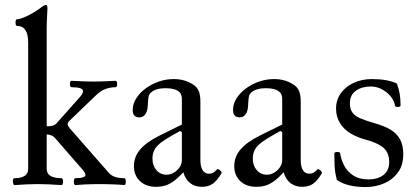

<svg xmlns="http://www.w3.org/2000/svg" viewBox="-20 -745 1694 777"><path d="M39 4Q35 4 33 -3Q31 -10 32.5 -17Q34 -24 39 -24Q94 -24 94 -62V-573Q94 -640 49 -640Q45 -640 43.5 -647Q42 -654 43.5 -660.5Q45 -667 49 -667Q58 -667 75.5 -674Q93 -681 112 -692Q131 -703 144 -713Q159 -725 166 -725Q172 -725 172 -711Q171 -685 170 -669Q169 -653 169 -636V-234Q186 -234 194 -236.5Q202 -239 208 -245L304 -353Q316 -367 316 -376Q316 -384 304.5 -388Q293 -392 270 -392Q265 -392 263.5 -398.5Q262 -405 263.5 -411.5Q265 -418 270 -418Q288 -417 301 -416.5Q314 -416 327.5 -415.5Q341 -415 358 -415Q376 -415 389.5 -415.5Q403 -416 416.5 -416.5Q430 -417 447 -418Q452 -418 453.5 -411.5Q455 -405 453.5 -398.5Q452 -392 447 -392Q425 -392 405 -384Q385 -376 368 -359L264 -259Q259 -255 256.5 -251Q254 -247 254 -242Q254 -238 256.5 -234Q259 -230 263 -225L420 -46Q429 -35 444.5 -29.5Q460 -24 482 -24Q487 -24 488.5 -17Q490 -10 488.5 -3Q487 4 482 4Q463 2 448 1.5Q433 1 418.5 0.5Q404 0 384 0Q365 0 350 0.5Q335 1 320.5 1.5Q306 2 286 4Q281 4 279.5 -3Q278 -10 279.5 -17Q281 -24 286 -24Q326 -24 326 -38Q326 -41 322.5 -47Q319 -53 311 -62L203 -186Q196 -194 186.5 -197.5Q177 -201 169 -201V-62Q169 -24 228 -24Q233 -24 234.5 -17Q236 -10 234.5 -3Q233 4 228 4Q197 2 178 1Q159 0 133 0Q108 0 89 1Q70 2 39 4Z M611 11Q571 11 546.5 -12Q522 -35 522 -73Q522 -111 548 -141Q574 -171 627 -197L716 -241V-346Q716 -367 699.5 -377.5Q683 -388 650 -388Q603 -388 585 -364Q582 -360 580.5 -349.5Q579 -339 578 -318Q577 -295 568 -282.5Q559 -270 544 -270Q517 -270 517 -300Q517 -324 531 -346.5Q545 -369 568.5 -386.5Q592 -404 621.5 -414.5Q651 -425 683 -425Q726 -425 758 -405Q776 -395 783.5 -378.5Q791 -362 791 -333V-97Q791 -70 800 -56Q809 -42 826 -42Q835 -42 842.5 -46Q850 -50 858 -59Q861 -62 866 -59Q871 -56 874.5 -51.5Q878 -47 876 -43Q858 -13 840.5 -1Q823 11 797 11Q769 11 749.5 -4Q730 -19 722 -48Q702 -26 684.5 -13Q667 0 650 5.5Q633 11 611 11ZM654 -38Q670 -38 684 -46.5Q698 -55 707 -68.5Q716 -82 716 -97V-210L709 -215Q676 -197 654 -183.5Q632 -170 619.5 -157.5Q607 -145 602 -132Q597 -119 597 -103Q597 -75 613 -56.5Q629 -38 654 -38Z M1017 11Q977 11 952.5 -12Q928 -35 928 -73Q928 -111 954 -141Q980 -171 1033 -197L1122 -241V-346Q1122 -367 1105.5 -377.5Q1089 -388 1056 -388Q1009 -388 991 -364Q988 -360 986.5 -349.5Q985 -339 984 -318Q983 -295 974 -282.5Q965 -270 950 -270Q923 -270 923 -300Q923 -324 937 -346.5Q951 -369 974.5 -386.5Q998 -404 1027.5 -414.5Q1057 -425 1089 -425Q1132 -425 1164 -405Q1182 -395 1189.5 -378.5Q1197 -362 1197 -333V-97Q1197 -70 1206 -56Q1215 -42 1232 -42Q1241 -42 1248.5 -46Q1256 -50 1264 -59Q1267 -62 1272 -59Q1277 -56 1280.5 -51.5Q1284 -47 1282 -43Q1264 -13 1246.5 -1Q1229 11 1203 11Q1175 11 1155.5 -4Q1136 -19 1128 -48Q1108 -26 1090.5 -13Q1073 0 1056 5.5Q1039 11 1017 11ZM1060 -38Q1076 -38 1090 -46.5Q1104 -55 1113 -68.5Q1122 -82 1122 -97V-210L1115 -215Q1082 -197 1060 -183.5Q1038 -170 1025.5 -157.5Q1013 -145 1008 -132Q1003 -119 1003 -103Q1003 -75 1019 -56.5Q1035 -38 1060 -38Z M1460 12Q1384 12 1343 -17Q1340 -29 1337.5 -42.5Q1335 -56 1334 -75.5Q1333 -95 1333 -123Q1333 -130 1345 -130Q1357 -130 1357 -123Q1360 -100 1372.5 -75.5Q1385 -51 1409.5 -35Q1434 -19 1471 -19Q1496 -19 1515 -27Q1534 -35 1544.5 -50.5Q1555 -66 1555 -89Q1555 -128 1530.5 -148Q1506 -168 1459 -180Q1426 -189 1399 -205Q1372 -221 1356 -246.5Q1340 -272 1340 -306Q1340 -341 1359.5 -368Q1379 -395 1412 -410Q1445 -425 1485 -425Q1517 -425 1542 -420.5Q1567 -416 1586 -407Q1594 -386 1597.5 -365.5Q1601 -345 1601 -319Q1601 -312 1590 -312Q1579 -312 1578 -319Q1575 -338 1560.5 -355.5Q1546 -373 1525 -384Q1504 -395 1480 -395Q1445 -395 1420.5 -378Q1396 -361 1396 -327Q1396 -303 1406.5 -289Q1417 -275 1438.5 -266Q1460 -257 1494 -247Q1534 -236 1560 -220.5Q1586 -205 1599 -181Q1612 -157 1612 -120Q1612 -76 1590 -46.5Q1568 -17 1533.5 -2.5Q1499 12 1460 12Z"/></svg>

Font: Junicode VF
Style: Regular
Weight: 400
Designer: Peter S. Baker
Version: Version 2.213